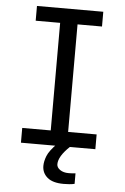

<svg xmlns="http://www.w3.org/2000/svg" viewBox="-58 -736 617 946"><g transform="rotate(5 250.0 -263.0)"><path d="M414 -694V-621H293V-89H434V-16H66V-89H207V-621H86V-694ZM347 163Q335 166 320 167Q305 168 293 168Q239 168 212.5 145.5Q186 123 186 88Q186 66 196.5 39Q207 12 245 -26H308V-16Q254 35 254 74Q254 90 270.5 101.5Q287 113 313 113Q320 113 329.5 112.5Q339 112 347 111Z"/></g></svg>

Font: D2Coding
Style: Regular
Weight: 400
Monospace: yes
Designer: Yong-Rak Park; Jeong-Hwan Yoon; Sang-Min Lee;
Foundry: NHN Corporation
Version: Version 1.3.2; Build 20180524